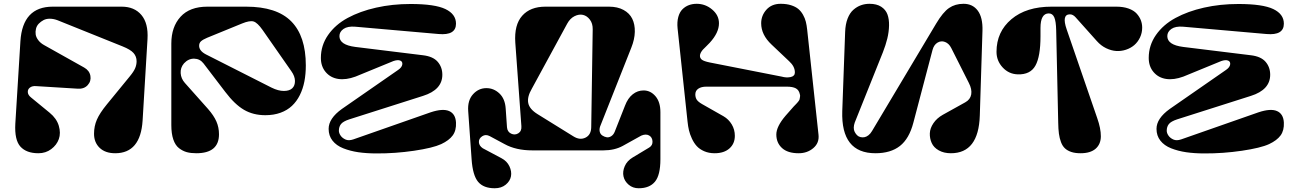

<svg xmlns="http://www.w3.org/2000/svg" viewBox="-20 -795 6862 1015"><path d="M61 -141.1 87.9 -577.1Q99.6 -759.8 258.8 -759.8H623Q690.4 -759.8 727.5 -715.8Q764.6 -671.9 759.8 -588.9L733.9 -158.2Q723.1 15.1 588.9 15.1Q536.6 15.1 506.8 -13.4Q477.1 -42 477.1 -87.9Q477.1 -127.9 492.2 -162.6Q507.3 -197.3 544.9 -243.2L666 -391.1Q687 -416.5 694.6 -434.6Q702.1 -452.6 702.1 -471.2Q702.1 -496.6 685.8 -514.9Q669.4 -533.2 627.9 -549.8L284.2 -688Q263.7 -695.8 244.1 -696Q224.6 -696.3 210.2 -688.7Q195.8 -681.2 184.8 -669.7Q173.8 -658.2 170.2 -642.8Q166.5 -627.4 168.7 -612.5Q170.9 -597.7 182.6 -582.3Q194.3 -566.9 213.9 -556.2L424.8 -438Q452.6 -422.4 457.8 -394.3Q462.9 -366.2 443.6 -345Q424.3 -323.7 390.1 -326.2L169.9 -339.8Q150.4 -341.3 138.2 -332Q126 -322.8 127 -307.6Q127.9 -292.5 144 -279.8L242.2 -199.2Q279.3 -168.9 290.8 -130.1Q302.2 -91.3 291 -59.8Q279.8 -28.3 250.7 -6.6Q221.7 15.1 183.1 15.1Q119.6 15.1 87.9 -20Q56.2 -55.2 61 -141.1Z M1076.7 -759.8H1280.8Q1442.9 -759.8 1519.8 -681.9Q1596.7 -604 1596.7 -449.2Q1596.7 -403.3 1589.1 -364.3Q1581.5 -325.2 1564.9 -292Q1548.3 -258.8 1523.4 -235.4Q1498.5 -211.9 1462.9 -199Q1427.2 -186 1382.8 -186Q1318.8 -186 1270 -214.4Q1221.2 -242.7 1170.9 -309.1L1055.7 -460Q1036.6 -484.4 1006.3 -484.9Q976.1 -485.4 952.6 -460Q933.1 -437 935.1 -408.2Q937 -379.4 957 -356.9L1079.6 -219.2Q1110.4 -184.1 1124 -152.8Q1137.7 -121.6 1137.7 -85Q1137.7 15.1 1017.6 15.1Q988.8 15.1 967.3 9.3Q945.8 3.4 926.3 -11.7Q906.7 -26.9 896.2 -57.6Q885.7 -88.4 885.7 -133.8V-564.9Q885.7 -652.8 934.3 -706.3Q982.9 -759.8 1076.7 -759.8ZM1032.7 -553.2Q1032.7 -526.4 1067.9 -507.8L1415 -332Q1451.2 -314 1481 -314.2Q1510.7 -314.5 1525.1 -328.4Q1539.6 -342.3 1539.3 -367.2Q1539.1 -392.1 1520 -418.9L1367.7 -637.2Q1340.8 -675.3 1320.6 -681.4Q1300.3 -687.5 1259.8 -670.9L1074.7 -595.2Q1052.7 -585.9 1042.7 -576.9Q1032.7 -567.9 1032.7 -553.2Z M2298.3 -615.2 1858.4 -653.8Q1817.9 -657.2 1796.1 -642.1Q1774.4 -627 1774.4 -604Q1774.4 -557.6 1858.4 -546.9L2216.3 -502.9Q2269.5 -496.6 2293.9 -468.3Q2318.4 -439.9 2318.4 -399.9Q2318.4 -320.3 2216.3 -288.1L1826.7 -164.1Q1793.9 -153.3 1782.7 -139.2Q1771.5 -125 1771.5 -104Q1771.5 -91.8 1780.3 -78.6Q1789.1 -65.4 1806.2 -57.6Q1823.2 -49.8 1847.7 -58.1L2256.3 -201.2Q2320.8 -222.7 2354.5 -207.8Q2388.2 -192.9 2390.6 -147Q2392.6 -105.5 2373.3 -79.1Q2354 -52.7 2312.5 -33.2Q2268.1 -12.7 2168.5 2Q2068.8 16.6 1970.7 16.1Q1918 16.1 1874.5 9.8Q1831.1 3.4 1794.7 -11Q1758.3 -25.4 1737.8 -51.5Q1717.3 -77.6 1717.3 -113.8Q1717.3 -168.9 1787.6 -219.2L2085.4 -425.8Q2104.5 -439 2106.7 -454.3Q2108.9 -469.7 2095.5 -474.9Q2082 -480 2059.6 -472.2L1859.4 -390.1Q1809.1 -371.6 1768.3 -377.7Q1727.5 -383.8 1701.9 -413.8Q1676.3 -443.8 1676.3 -488.8Q1676.3 -555.2 1714.4 -609.9Q1752.4 -664.6 1817.6 -700Q1882.8 -735.4 1968.3 -754.6Q2053.7 -773.9 2150.4 -773.9Q2278.8 -773.9 2334.7 -747.1Q2390.6 -720.2 2390.6 -669.9Q2390.6 -606.9 2298.3 -615.2Z M2473.1 46.9 2455.1 -208Q2451.2 -264.2 2480.5 -296.6Q2509.8 -329.1 2551.3 -329.1Q2590.3 -329.1 2620.1 -301Q2649.9 -272.9 2653.3 -221.2L2660.2 -122.1Q2662.1 -98.1 2681.9 -88.6Q2701.7 -79.1 2720 -90.3Q2738.3 -101.6 2736.3 -127.9L2704.1 -569.8Q2697.8 -663.6 2740.5 -711.7Q2783.2 -759.8 2863.3 -759.8H3199.2Q3244.6 -759.8 3276.4 -742.4Q3308.1 -725.1 3322.5 -695.6Q3336.9 -666 3335.9 -626.5Q3335 -586.9 3317.4 -543L3152.3 -126Q3147.5 -111.3 3150.6 -98.4Q3153.8 -85.4 3164.6 -78.4Q3175.3 -71.3 3187.3 -69.3Q3199.2 -67.4 3211.2 -75Q3223.1 -82.5 3229.5 -98.1L3284.2 -236.8Q3299.3 -276.4 3325 -296.6Q3350.6 -316.9 3382.3 -316.9Q3418.9 -316.9 3445.1 -286.4Q3471.2 -255.9 3471.2 -202.1V46.9Q3471.2 130.9 3442.4 165.5Q3413.6 200.2 3356.4 200.2Q3325.2 200.2 3303.5 181.6Q3281.7 163.1 3276.1 137.5Q3270.5 111.8 3282.7 83.5Q3294.9 55.2 3325.2 37.1L3412.1 -15.1Q3430.7 -26.4 3429.4 -47.9Q3428.2 -69.3 3411.4 -78.9Q3394.5 -88.4 3370.1 -78.1L3272.5 -23.9Q3229 0 3169.4 0H2794.4Q2707.5 0 2647.5 -33.2L2569.3 -75.2Q2547.4 -86.9 2529.1 -74.7Q2510.7 -62.5 2511.7 -43.5Q2512.7 -24.4 2532.2 -11.2L2630.4 41Q2660.2 56.6 2673.1 84.2Q2686 111.8 2681.2 137.2Q2676.3 162.6 2653.3 181.4Q2630.4 200.2 2595.2 200.2Q2536.1 200.2 2507.6 166.3Q2479 132.3 2473.1 46.9ZM2978.5 -669.9 2791.5 -326.2Q2766.1 -282.7 2772.5 -250.5Q2778.8 -218.3 2821.3 -191.9L3011.2 -74.2Q3045.4 -52.7 3075.2 -67.4Q3105 -82 3105.5 -123L3113.3 -640.1Q3113.8 -670.9 3098.4 -691.2Q3083 -711.4 3062 -716.3Q3041 -721.2 3017.3 -709.5Q2993.7 -697.8 2978.5 -669.9Z M4084 -84Q4084 -126 4132.8 -183.1L4175.8 -231.9Q4179.2 -235.4 4185.3 -241.7Q4191.4 -248 4194.1 -251Q4196.8 -253.9 4201.7 -260.3Q4206.5 -266.6 4207 -270.5Q4207.5 -274.4 4209.2 -282.7Q4210.9 -291 4208 -297.9Q4203.6 -318.8 4187.3 -327.9Q4170.9 -336.9 4139.2 -336.9H3713.9Q3687.5 -336.9 3671.6 -326.2Q3655.8 -315.4 3655.8 -295.9Q3655.8 -280.3 3662.8 -268.8Q3669.9 -257.3 3690.9 -245.1L3805.2 -180.2Q3832 -164.6 3848.4 -137.2Q3864.7 -109.9 3864.7 -77.1Q3864.7 -35.6 3836.2 -10.3Q3807.6 15.1 3757.8 15.1Q3727.1 15.1 3702.6 4.4Q3678.2 -6.3 3663.3 -22.7Q3648.4 -39.1 3637.7 -62.3Q3627 -85.4 3622.1 -106.4Q3617.2 -127.4 3614.7 -151.9L3562 -645Q3558.6 -679.2 3565.7 -705.1Q3572.8 -731 3587.6 -745.8Q3602.5 -760.7 3621.6 -767.8Q3640.6 -774.9 3663.1 -774.9Q3709 -774.9 3744.9 -744.6Q3780.8 -714.4 3780.8 -671.9Q3780.8 -622.1 3731.9 -568.8Q3725.6 -562 3713.9 -550.5Q3702.1 -539.1 3696.3 -533Q3690.4 -526.9 3685.3 -517.6Q3680.2 -508.3 3680.2 -500Q3680.2 -487.3 3690.7 -479.2Q3701.2 -471.2 3731.9 -464.8L4111.8 -390.1Q4137.7 -382.8 4159.9 -387.7Q4182.1 -392.6 4182.1 -412.1Q4182.1 -443.8 4151.9 -471.2L4059.1 -559.1Q4003.9 -610.8 4003.9 -671.9Q4003.9 -712.9 4031.7 -743.9Q4059.6 -774.9 4106.9 -774.9Q4138.2 -774.9 4161.9 -767.3Q4185.5 -759.8 4200.2 -747.6Q4214.8 -735.4 4225.1 -717Q4235.4 -698.7 4240 -680.2Q4244.6 -661.6 4247.1 -638.2L4307.1 -82Q4311.5 -39.1 4279.5 -12Q4247.6 15.1 4202.1 15.1Q4144 15.1 4114 -12.5Q4084 -40 4084 -84Z M5173.8 -632.8 5159.7 -184.1Q5153.3 15.1 5006.8 15.1Q4969.7 15.1 4942.9 0Q4916 -15.1 4905.3 -39.3Q4894.5 -63.5 4895.5 -90.3Q4896.5 -117.2 4914.6 -143.8Q4932.6 -170.4 4963.9 -188L5082.5 -253.9Q5109.4 -268.6 5114.3 -295.9Q5119.1 -323.2 5101.6 -356.9L5008.8 -541Q4996.6 -565.4 4975.8 -573.2Q4955.1 -581.1 4936 -569.6Q4917 -558.1 4909.7 -530.8L4808.6 -147Q4786.6 -62 4737.5 -23.4Q4688.5 15.1 4607.9 15.1Q4425.3 15.1 4432.6 -208L4447.8 -626Q4449.2 -667 4460.9 -697Q4472.7 -727.1 4491.5 -743.4Q4510.3 -759.8 4531.5 -767.3Q4552.7 -774.9 4576.7 -774.9Q4614.3 -774.9 4638.2 -759.5Q4662.1 -744.1 4671.4 -719Q4680.7 -693.8 4679.9 -659.9Q4679.2 -626 4670.7 -591.1Q4662.1 -556.2 4647.5 -519L4498.5 -147Q4493.7 -133.3 4493.4 -120.4Q4493.2 -107.4 4498.3 -97.7Q4503.4 -87.9 4510.7 -80.3Q4518.1 -72.8 4528.6 -70.3Q4539.1 -67.9 4549.3 -69.6Q4559.6 -71.3 4570.6 -79.6Q4581.5 -87.9 4589.8 -102.1L4928.7 -669.9Q4964.8 -730.5 4997.1 -752.7Q5029.3 -774.9 5073.7 -774.9Q5122.1 -774.9 5148.9 -738.8Q5175.8 -702.6 5173.8 -632.8Z M5619.1 -639.2 5780.3 -170.9Q5799.8 -115.7 5799.6 -74.2Q5799.3 -32.7 5772 -8.8Q5744.6 15.1 5692.4 15.1Q5663.6 15.1 5643.3 8.3Q5623 1.5 5609.9 -10.7Q5596.7 -22.9 5588.9 -43.7Q5581.1 -64.5 5577.9 -88.4Q5574.7 -112.3 5574.2 -146L5563.5 -634.8Q5562.5 -682.1 5553.5 -703.1Q5544.4 -724.1 5524.4 -724.1Q5480.5 -724.1 5480.5 -647V-603Q5480.5 -496.1 5453.6 -448Q5426.8 -399.9 5360.4 -401.9Q5313 -403.3 5280.5 -438.5Q5248 -473.6 5248 -521Q5248 -627 5326.7 -693.4Q5405.3 -759.8 5539.1 -759.8H5881.3Q5918.5 -759.8 5946.3 -749.8Q5974.1 -739.7 5989 -723.1Q6003.9 -706.5 6011 -688Q6018.1 -669.4 6018.1 -648.9Q6018.1 -621.1 6006.6 -596.9Q5995.1 -572.8 5976.3 -556.6Q5957.5 -540.5 5932.4 -532.2Q5907.2 -523.9 5881.3 -525.4Q5855.5 -526.9 5827.9 -540Q5800.3 -553.2 5778.3 -578.1L5666.5 -703.1Q5652.3 -719.2 5636.2 -719.2Q5591.3 -719.2 5619.1 -639.2Z M6674.8 -615.2 6234.9 -653.8Q6194.3 -657.2 6172.6 -642.1Q6150.9 -627 6150.9 -604Q6150.9 -557.6 6234.9 -546.9L6592.8 -502.9Q6646 -496.6 6670.4 -468.3Q6694.8 -439.9 6694.8 -399.9Q6694.8 -320.3 6592.8 -288.1L6203.1 -164.1Q6170.4 -153.3 6159.2 -139.2Q6147.9 -125 6147.9 -104Q6147.9 -91.8 6156.7 -78.6Q6165.5 -65.4 6182.6 -57.6Q6199.7 -49.8 6224.1 -58.1L6632.8 -201.2Q6697.3 -222.7 6731 -207.8Q6764.6 -192.9 6767.1 -147Q6769 -105.5 6749.8 -79.1Q6730.5 -52.7 6689 -33.2Q6644.5 -12.7 6544.9 2Q6445.3 16.6 6347.2 16.1Q6294.4 16.1 6251 9.8Q6207.5 3.4 6171.1 -11Q6134.8 -25.4 6114.3 -51.5Q6093.8 -77.6 6093.8 -113.8Q6093.8 -168.9 6164.1 -219.2L6461.9 -425.8Q6481 -439 6483.2 -454.3Q6485.4 -469.7 6471.9 -474.9Q6458.5 -480 6436 -472.2L6235.8 -390.1Q6185.5 -371.6 6144.8 -377.7Q6104 -383.8 6078.4 -413.8Q6052.7 -443.8 6052.7 -488.8Q6052.7 -555.2 6090.8 -609.9Q6128.9 -664.6 6194.1 -700Q6259.3 -735.4 6344.7 -754.6Q6430.2 -773.9 6526.9 -773.9Q6655.3 -773.9 6711.2 -747.1Q6767.1 -720.2 6767.1 -669.9Q6767.1 -606.9 6674.8 -615.2Z"/></svg>

Font: Pilowlava
Style: Regular
Weight: 400
Designer: Anton Moglia, Jérémy Landes, Maksym Kobuzan (Cyrillic), Velvetyne Type Foundry
Foundry: Anton Moglia, Jérémy Landes, Velvetyne Type Foundry
Version: Version 1.001;hotconv 1.0.109;makeotfexe 2.5.65596